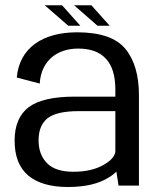

<svg xmlns="http://www.w3.org/2000/svg" viewBox="-20 -724 621 749"><path d="M442.5 0H522V-352.5C522 -430 504.5 -490.5 469 -533.5C433.5 -576.5 370.5 -598 280.5 -598C147 -598 55.5 -537.5 45.5 -421.5L135 -398C140 -485.5 201.5 -534.5 284.5 -534.5C333 -534.5 369 -521.5 393.5 -494.5C418 -468 430 -428 430 -374.5V-347H270.5C187.5 -347 128 -333 91.5 -305.5C55.5 -278 37 -234.5 37 -175.5C37 -114 55 -69 90.5 -39C126 -9.5 177.5 5.5 245 5.5C312 5.5 365 -7 404 -31.5C416 -38.5 426 -46.5 434 -54.5ZM430 -136C430 -116.5 414.5 -98 383.5 -80.5C353 -63 314 -54 266.5 -54C219.5 -54 185 -65 163.5 -87.5C141.5 -109.5 130.5 -139.5 130.5 -176.5C130.5 -216 142.5 -244.5 166 -263C190 -281.5 230.5 -290.5 288 -290.5H430ZM246.5 -623.5H293.5L222 -703.5H154.5ZM360.5 -623.5H408L336.5 -703.5H269Z"/></svg>

Font: Anybody
Style: Regular
Weight: 400
Designer: Tyler Finck
Foundry: Etcetera Type Company
Version: Version 1.110